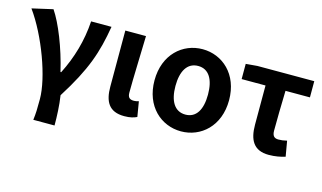

<svg xmlns="http://www.w3.org/2000/svg" viewBox="-90 -851 2230 1328"><g transform="rotate(15 1025.0 -186.5)"><path d="M213 201H365C365 137 362 57 351 -12C494 -238 537 -370 569 -560H423C414 -419 376 -289 314 -167H309C271 -331 206 -492 150 -574L1 -540C119 -377 220 -102 220 51C220 124 219 153 213 201Z M813 14C857 14 881 6 903 -4L885 -112C873 -108 860 -106 851 -106C821 -106 806 -117 806 -153C806 -257 813 -424 816 -560H668V-159C668 -54 702 14 813 14Z M1219 14C1361 14 1486 -94 1486 -280C1486 -466 1361 -574 1219 -574C1077 -574 952 -466 952 -280C952 -94 1077 14 1219 14ZM1219 -106C1141 -106 1102 -173 1102 -280C1102 -386 1141 -454 1219 -454C1297 -454 1335 -386 1335 -280C1335 -173 1297 -106 1219 -106Z M1848 14C1893 14 1933 6 1965 -4L1946 -114C1922 -108 1905 -106 1885 -106C1858 -106 1841 -118 1841 -158C1841 -236 1843 -340 1846 -444H2021V-560H1614L1532 -553V-444H1703V-164C1703 -55 1739 14 1848 14Z"/></g></svg>

Font: Noto Sans HK
Style: Bold
Weight: 700
Designer: Ryoko NISHIZUKA 西塚涼子 (kana, bopomofo & ideographs); Paul D. Hunt (Latin, Greek & Cyrillic); Sandoll Communications 산돌커뮤니
Foundry: Adobe
Version: Version 2.002;hotconv 1.0.116;makeotfexe 2.5.65601